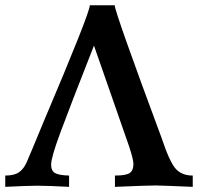

<svg xmlns="http://www.w3.org/2000/svg" viewBox="-36 -726 769 746"><path d="M313 -705.6H409.7Q409.7 -680.2 592.8 -187.5Q623 -96.7 646.7 -70.3Q670.4 -43.9 712.9 -43.9V0Q585.9 -5.4 567.9 -5.4Q539.6 -5.4 410.6 0V-43.9Q453.1 -43.9 467.8 -53.7Q482.4 -63.5 482.4 -88.9Q482.4 -106 466.3 -155.3L329.1 -548.8Q234.4 -308.1 198.5 -210.9Q162.6 -113.8 162.6 -86.4Q162.6 -62.5 177.7 -53.7Q192.9 -44.9 232.4 -43.9V0Q151.9 -4.4 108.4 -4.4Q71.3 -4.4 -15.6 0V-43.9Q20 -43.9 38.1 -56.9Q56.2 -69.8 67.6 -95.5Q79.1 -121.1 131.8 -249Q313 -675.8 313 -705.6Z"/></svg>

Font: Kelvinch
Style: Bold
Weight: 700
Designer: Paul James Miller
Foundry: High-Logic / Made with FontCreator
Version: Version 3.501;March 28, 2021;FontCreator 13.0.0.2683 64-bit